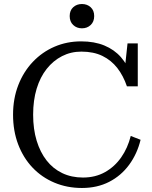

<svg xmlns="http://www.w3.org/2000/svg" viewBox="-20 -926 757 956"><path d="M385 -669Q333 -669 289 -646.5Q245 -624 212.5 -583Q180 -542 162.5 -484.5Q145 -427 145 -355Q145 -283 162.5 -225.5Q180 -168 212 -127Q244 -86 290 -64Q336 -42 393 -42Q455 -42 503 -69Q551 -96 583.5 -142.5Q616 -189 631 -249L680 -230Q663 -160 623 -105.5Q583 -51 523.5 -20.5Q464 10 388 10Q314 10 251 -16.5Q188 -43 142 -91.5Q96 -140 70.5 -207Q45 -274 45 -355Q45 -435 71 -502Q97 -569 143.5 -618Q190 -667 251.5 -693.5Q313 -720 384 -720Q450 -720 499.5 -699.5Q549 -679 582 -641.5Q615 -604 631 -554L599 -561L615 -710H666V-496H612Q594 -549 564 -587.5Q534 -626 490 -647.5Q446 -669 385 -669ZM388 -785Q362 -785 344.5 -801.5Q327 -818 327 -846Q327 -874 344.5 -890Q362 -906 388 -906Q414 -906 431.5 -890Q449 -874 449 -846Q449 -818 431.5 -801.5Q414 -785 388 -785Z"/></svg>

Font: Roboto Serif 72pt
Style: Regular
Weight: 400
Designer: Greg Gazdowicz
Foundry: Commercial Type
Version: Version 1.008